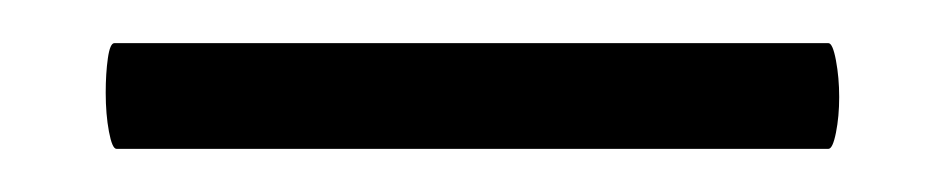

<svg xmlns="http://www.w3.org/2000/svg" viewBox="-20 12 438 89"><path d="M29 55Q29 46 30 39Q31 32 33 32H364Q366 32 367.5 40Q369 48 369 57Q369 66 367.5 73.5Q366 81 364 81H34Q32 81 30.5 73Q29 65 29 55Z"/></svg>

Font: Cormorant Unicase
Style: Bold
Weight: 700
Designer: Christian Thalmann (Catharsis Fonts)
Foundry: Catharsis Fonts
Version: Version 4.000